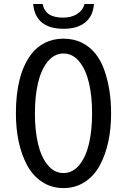

<svg xmlns="http://www.w3.org/2000/svg" viewBox="-20 -935 640 967"><path d="M60.1 0ZM379.4 -624.8Q346.2 -665.5 299.8 -665.5Q253.4 -665.5 220.2 -624.8Q187 -584 171.4 -517.1Q155.8 -450.2 155.8 -364.3Q155.8 -278.3 171.4 -211.4Q187 -144.5 220.2 -104Q253.4 -63.5 299.8 -63.5Q346.2 -63.5 379.4 -104Q412.6 -144.5 428.2 -211.4Q443.8 -278.3 443.8 -364.3Q443.8 -450.2 428.2 -517.1Q412.6 -584 379.4 -624.8ZM117.2 -101.6Q60.1 -207.5 60.1 -364.7Q60.1 -559.1 136.7 -661.1Q163.6 -697.3 205.3 -718.8Q247.1 -740.2 299.8 -740.2Q352.5 -740.2 394.5 -718.8Q470.7 -679.7 505.1 -582.8Q539.6 -485.8 539.6 -364.7Q539.6 -207.5 482.4 -101.6Q453.6 -48.8 406.7 -18.3Q359.9 12.2 299.8 12.2Q239.7 12.2 192.9 -18.3Q146 -48.8 117.2 -101.6ZM194.8 -915Q207.5 -846.2 296.9 -846.2Q339.4 -846.2 368.2 -864.3Q397 -882.3 405.8 -915H453.1Q448.7 -853.5 408.9 -821.8Q369.1 -790 301.3 -790Q158.7 -790 147 -915Z"/></svg>

Font: Oxygen Mono
Style: Regular
Weight: 400
Designer: Vernon Adams
Foundry: Vernon Adams
Version: Version 0.201; ttfautohint (v0.8) -r 50 -G 200 -x